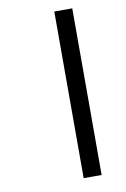

<svg xmlns="http://www.w3.org/2000/svg" viewBox="-88 -791 579 884"><g transform="rotate(-10 202.0 -349.5)"><path d="M314 -739V40H230V-739Z"/></g></svg>

Font: Fira GO
Style: Regular
Weight: 400
Designer: Carrois Corporate
Foundry: Carrois Corporate GbR
Version: Version 0.300